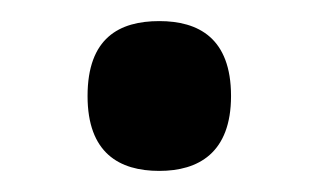

<svg xmlns="http://www.w3.org/2000/svg" viewBox="-20 -155 302 182"><path d="M131 7C168 7 199 -10 199 -64C199 -119 168 -135 131 -135C93 -135 63 -119 63 -64C63 -10 93 7 131 7Z"/></svg>

Font: Noto Serif Devanagari Medium
Style: Regular
Weight: 500
Designer: Universal Thirst, Indian Type Foundry and the Monotype Design Team
Foundry: Monotype Imaging Inc.
Version: Version 2.004